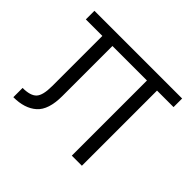

<svg xmlns="http://www.w3.org/2000/svg" viewBox="-123 -665 822 822"><g transform="rotate(45 288.0 -253.5)"><path d="M556 -455H456V0H395V-455H186V-152Q186 -68 147.5 -34Q109 0 41 0V-56Q88 -56 106.5 -75.5Q125 -95 125 -151V-455H25V-507H556Z"/></g></svg>

Font: Hind Madurai Light
Style: Regular
Weight: 300
Designer: Jyotish Sonowal
Foundry: Indian Type Foundry
Version: Version 1.001;PS 1.0;hotconv 1.0.86;makeotf.lib2.5.63406; tt